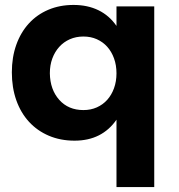

<svg xmlns="http://www.w3.org/2000/svg" viewBox="-20 -564 725 778"><path d="M605 194H452V-79Q423 -37 380.5 -15.5Q338 6 282 6Q225 6 178 -14Q131 -34 97.5 -70.5Q64 -107 46 -158Q28 -209 28 -271Q28 -332 46 -382.5Q64 -433 97 -469Q130 -505 176 -524.5Q222 -544 278 -544Q335 -544 379 -522.5Q423 -501 452 -459V-538H605ZM318 -118Q348 -118 372.5 -129Q397 -140 414.5 -159.5Q432 -179 442 -206.5Q452 -234 452 -267Q452 -300 442 -327.5Q432 -355 414.5 -374.5Q397 -394 372.5 -405Q348 -416 318 -416Q288 -416 263 -405Q238 -394 220 -374Q202 -354 192 -327Q182 -300 182 -267Q183 -201 220 -159.5Q257 -118 318 -118Z"/></svg>

Font: Montserrat Semi Bold
Style: Regular
Weight: 600
Designer: Julieta Ulanovsky
Foundry: Julieta Ulanovsky
Version: Version 3.001 September 28, 2015